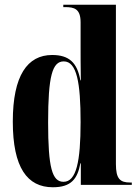

<svg xmlns="http://www.w3.org/2000/svg" viewBox="-20 -780 589 810"><path d="M203 10C280 10 307 -25 319 -91H321V0H536V-10H529C486 -10 469 -26 469 -88V-760H247V-750H255C293 -750 320 -743 320 -686V-583C320 -544 320 -502 321 -441H319C306 -516 271 -548 200 -548C96 -548 34 -462 34 -267C34 -73 95 10 203 10ZM248 -13C200 -13 183 -72 183 -264C183 -460 201 -521 249 -521C304 -521 320 -431 320 -265C320 -98 302 -13 248 -13Z"/></svg>

Font: Noto Serif Display ExtraCondensed ExtraBold
Style: Regular
Weight: 800
Width: 2
Designer: Monotype Design Team
Foundry: Monotype Imaging Inc.
Version: Version 2.009